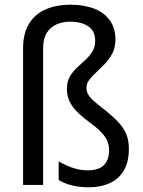

<svg xmlns="http://www.w3.org/2000/svg" viewBox="-20 -785 607 815"><path d="M470 -617Q470 -584 457.5 -559.5Q445 -535 426.5 -515.5Q408 -496 390 -479.5Q372 -463 359.5 -447Q347 -431 347 -412Q347 -398 353.5 -385.5Q360 -373 376.5 -358Q393 -343 423 -320Q457 -293 480.5 -268.5Q504 -244 515.5 -217Q527 -190 527 -153Q527 -98 506 -62Q485 -26 446.5 -8Q408 10 357 10Q318 10 285.5 2Q253 -6 229 -21V-100Q245 -91 264.5 -82Q284 -73 306.5 -67.5Q329 -62 352 -62Q400 -62 421.5 -84.5Q443 -107 443 -147Q443 -170 435 -188Q427 -206 409 -224.5Q391 -243 360 -266Q323 -293 302 -316Q281 -339 272.5 -361Q264 -383 264 -408Q264 -438 276 -459Q288 -480 306 -497Q324 -514 342 -530.5Q360 -547 372 -566Q384 -585 384 -613Q384 -653 355 -673Q326 -693 277 -693Q246 -693 220 -681.5Q194 -670 178.5 -645.5Q163 -621 163 -579V0H78V-580Q78 -644 103.5 -685Q129 -726 174.5 -745.5Q220 -765 278 -765Q337 -765 379.5 -748.5Q422 -732 446 -699Q470 -666 470 -617Z"/></svg>

Font: Noto Sans Arabic SemiCondensed
Style: Regular
Weight: 400
Width: 4
Designer: Monotype Design Team, Nadine Chahine, Nizar Qandah and Khaled Hosny
Foundry: Monotype Imaging Inc.
Version: Version 2.012